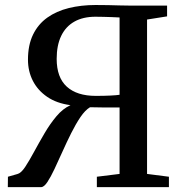

<svg xmlns="http://www.w3.org/2000/svg" viewBox="-20 -766 750 786"><path d="M12 0 12.5 -42.5 51 -53.5Q66 -57 82.8 -82.2Q99.5 -107.5 119.2 -144Q139 -180.5 161.8 -219.5Q184.5 -258.5 211 -290Q237.5 -321.5 268.5 -335.5Q212 -343 173.2 -369.5Q134.5 -396 114.5 -435.2Q94.5 -474.5 94.5 -521.5Q94.5 -581.5 115.2 -624.2Q136 -667 173.5 -693.8Q211 -720.5 261.5 -733Q312 -745.5 371 -745.5Q399.5 -745.5 422.8 -745Q446 -744.5 468.8 -743.8Q491.5 -743 518 -743H664V-699L582 -686V-54L671.5 -42.5V0H376.5V-42.5L469.5 -54V-326Q438 -326 407.8 -326Q377.5 -326 348.5 -327Q328.5 -315 309.2 -286.5Q290 -258 271.5 -221Q253 -184 235.8 -145.5Q218.5 -107 203 -74Q187.5 -41 173.8 -20.5Q160 0 148.5 0ZM372 -373.5Q407 -373.5 432 -374.8Q457 -376 469.5 -378V-694.5Q453 -695.5 436.5 -696Q420 -696.5 403.5 -697Q387 -697.5 370.5 -697.5Q320 -697.5 284.5 -677.5Q249 -657.5 230.5 -619Q212 -580.5 212 -525Q212 -449 253.5 -411.2Q295 -373.5 372 -373.5Z"/></svg>

Font: Merriweather 48pt Medium
Style: Regular
Weight: 500
Version: Version 2.100